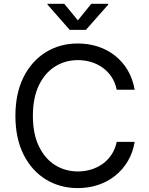

<svg xmlns="http://www.w3.org/2000/svg" viewBox="-20 -962 770 992"><path d="M382.3 9.8Q289.1 9.8 216.1 -35.4Q143.1 -80.6 101.3 -164.3Q59.6 -248 59.6 -363.3Q59.6 -479 101.3 -562.7Q143.1 -646.5 216.1 -691.9Q289.1 -737.3 382.3 -737.3Q437.5 -737.3 486.6 -721.2Q535.6 -705.1 574.7 -674.1Q613.8 -643.1 639.9 -598.9Q666 -554.7 675.8 -498.5H583Q575.2 -536.1 556.4 -564.5Q537.6 -592.8 510.5 -612.3Q483.4 -631.8 450.7 -641.6Q418 -651.4 382.3 -651.4Q316.9 -651.4 264.2 -618.2Q211.4 -585 180.7 -520.8Q149.9 -456.5 149.9 -363.3Q149.9 -270.5 180.9 -206.3Q211.9 -142.1 264.6 -109.1Q317.4 -76.2 382.3 -76.2Q418 -76.2 450.7 -86.2Q483.4 -96.2 510.5 -115.5Q537.6 -134.8 556.4 -163.3Q575.2 -191.9 583 -229H675.8Q666.5 -173.3 640.4 -129.4Q614.3 -85.4 575.2 -54.2Q536.1 -22.9 487.1 -6.6Q438 9.8 382.3 9.8ZM312 -942.4 382.3 -856.9 451.7 -942.4H539.1V-938L423.8 -807.6H340.3L225.6 -938V-942.4Z"/></svg>

Font: Inter Variable
Style: Regular
Weight: 400
Designer: Rasmus Andersson
Foundry: rsms
Version: Version 4.001;git-9221beed3